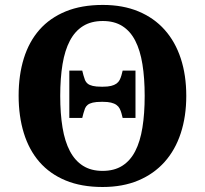

<svg xmlns="http://www.w3.org/2000/svg" viewBox="-20 -745 827 775"><path d="M312 -460 316.9 -440.9Q319.8 -430.2 323.2 -421.6Q326.7 -413.1 334 -407.2Q341.3 -401.4 354.5 -398.2Q367.7 -395 390.1 -395H395Q415 -395 428.2 -398.2Q441.4 -401.4 450 -407.5Q458.5 -413.6 462.9 -422.1Q467.3 -430.7 470.2 -440.9L475.1 -460H526.9V-269H475.1L470.2 -288.1Q467.3 -298.3 462.9 -306.9Q458.5 -315.4 450 -321.5Q441.4 -327.6 428.2 -330.8Q415 -334 395 -334H390.1Q367.7 -334 354.5 -330.8Q341.3 -327.6 334 -321.8Q326.7 -315.9 323.2 -307.4Q319.8 -298.8 316.9 -288.1L312 -269H259.8V-460ZM731.9 -357.9Q731.9 -275.4 709.7 -207.5Q687.5 -139.6 644.3 -91.3Q601.1 -43 538.3 -16.6Q475.6 9.8 394 9.8Q308.6 9.8 244.9 -16.6Q181.2 -43 139.2 -91.3Q97.2 -139.6 76.2 -207.8Q55.2 -275.9 55.2 -358.9Q55.2 -441.9 76.2 -509.5Q97.2 -577.1 139.4 -625Q181.6 -672.9 245.4 -699Q309.1 -725.1 395 -725.1Q476.1 -725.1 538.8 -699Q601.6 -672.9 644.5 -624.8Q687.5 -576.7 709.7 -509Q731.9 -441.4 731.9 -357.9ZM223.1 -357.9Q223.1 -286.1 232.4 -230Q241.7 -173.8 262.2 -135Q282.7 -96.2 315.2 -75.7Q347.7 -55.2 394 -55.2Q440.9 -55.2 473.4 -75.7Q505.9 -96.2 525.9 -135Q545.9 -173.8 554.9 -230Q564 -286.1 564 -357.9Q564 -429.7 554.9 -485.8Q545.9 -542 525.9 -580.8Q505.9 -619.6 473.6 -639.9Q441.4 -660.2 395 -660.2Q348.1 -660.2 315.4 -639.9Q282.7 -619.6 262.2 -580.8Q241.7 -542 232.4 -485.8Q223.1 -429.7 223.1 -357.9Z"/></svg>

Font: Droids
Style: b
Weight: 700
Foundry: Ascender Corporation
Version: Version 1.00 build 113